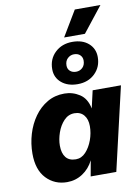

<svg xmlns="http://www.w3.org/2000/svg" viewBox="-105 -1058 828 1136"><g transform="rotate(-10 309.0 -490.0)"><path d="M205 9Q130 9 80.5 -43Q31 -95 31 -192Q31 -252 48 -309Q65 -366 97.5 -411.5Q130 -457 175.5 -483.5Q221 -510 278 -510Q328 -510 369.5 -483Q411 -456 423 -395L447 -500H617L501 0H347L364 -94Q340 -46 298 -18.5Q256 9 205 9ZM279 -115Q313 -115 338.5 -142.5Q364 -170 379 -211Q394 -252 394 -294Q394 -336 373.5 -360.5Q353 -385 317 -385Q280 -385 253.5 -357Q227 -329 213 -288.5Q199 -248 199 -211Q199 -165 219 -140Q239 -115 279 -115ZM378 -803Q439 -803 475 -771Q511 -739 511 -689Q511 -629 470.5 -590Q430 -551 367 -551Q307 -551 270 -582.5Q233 -614 233 -664Q233 -725 274 -764Q315 -803 378 -803ZM375 -729Q353 -729 336.5 -713.5Q320 -698 320 -671Q320 -650 334 -637.5Q348 -625 370 -625Q393 -625 409 -640.5Q425 -656 425 -683Q425 -703 411.5 -716Q398 -729 375 -729ZM335 -837 426 -989H580L460 -837Z"/></g></svg>

Font: Work Sans
Style: Bold Italic
Weight: 700
Italic angle: -13°
Designer: Wei Huang
Foundry: Wei Huang
Version: Version 2.010; ttfautohint (v1.8.3)